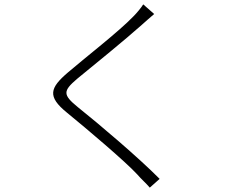

<svg xmlns="http://www.w3.org/2000/svg" viewBox="-20 -809 1040 878"><path d="M635 -789C626 -774 605 -749 590 -734C523 -664 364 -541 291 -478C208 -407 195 -368 286 -294C379 -218 554 -70 608 -11C624 8 649 30 665 49L710 9C614 -88 435 -240 336 -319C266 -376 268 -393 332 -448C409 -511 558 -632 628 -695C641 -706 670 -733 685 -745Z"/></svg>

Font: Noto Sans CJK JP Light
Style: Regular
Weight: 300
Designer: Ryoko NISHIZUKA (kana & ideographs); Paul D. Hunt (Latin, Greek & Cyrillic); Wenlong ZHANG (bopomofo); Sandoll Communica
Foundry: Adobe Systems Incorporated
Version: Version 1.004;PS 1.004;hotconv 1.0.82;makeotf.lib2.5.63406